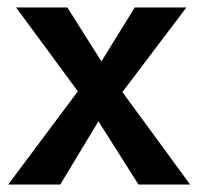

<svg xmlns="http://www.w3.org/2000/svg" viewBox="-20 -493 531 513"><path d="M188 -249 23 -473H160L251 -329L340 -473H478L307 -247L488 0H350L243 -169L141 0H2Z"/></svg>

Font: Ysabeau SC
Style: Bold
Weight: 700
Designer: Christian Thalmann (Catharsis Fonts)
Version: Version 0.003